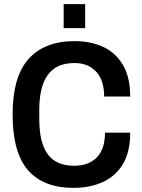

<svg xmlns="http://www.w3.org/2000/svg" viewBox="-20 -897 687 929"><path d="M288 -761V-877H392V-761ZM336 12Q190 12 115.5 -73.5Q41 -159 41 -343Q41 -525 118 -611.5Q195 -698 341 -698Q420 -698 480.5 -669.5Q541 -641 575.5 -581.5Q610 -522 610 -430H484Q484 -508 445.5 -550Q407 -592 340 -592Q253 -592 211.5 -535Q170 -478 170 -364V-322Q170 -206 211 -150.5Q252 -95 339 -95Q409 -95 448.5 -135.5Q488 -176 488 -255H610Q610 -162 575 -103.5Q540 -45 478 -16.5Q416 12 336 12Z"/></svg>

Font: Archivo SemiCondensed SemiBold
Style: Regular
Weight: 600
Width: 4
Designer: Hector Gatti
Foundry: Omnibus-Type
Version: Version 2.001; ttfautohint (v1.8.3)